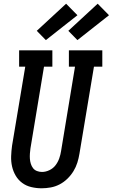

<svg xmlns="http://www.w3.org/2000/svg" viewBox="-20 -1006 607 1034"><path d="M204 8Q176 8 148.5 1.5Q121 -5 99.5 -21Q78 -37 64.5 -60Q51 -83 45 -109.5Q39 -136 40 -164.5Q41 -193 45 -222L116 -647H83V-735H262V-647H217L144 -207Q142 -193 141 -178.5Q140 -164 141 -150.5Q142 -137 146 -124Q150 -111 158 -100.5Q166 -90 179 -85Q192 -80 206 -80Q226 -80 246 -89.5Q266 -99 279 -116Q292 -133 299 -153Q306 -173 309 -193L384 -647H351V-735H531V-647H486L408 -179Q404 -154 396.5 -130Q389 -106 375.5 -84Q362 -62 343 -43.5Q324 -25 301 -13Q278 -1 253 3.5Q228 8 204 8ZM397 -790 348 -840 506 -986 567 -924ZM227 -790 178 -840 336 -986 397 -924Z"/></svg>

Font: Iosevka Slab Semibold Oblique
Style: Regular
Weight: 600
Italic angle: -9°
Monospace: yes
Designer: Belleve Invis
Foundry: Belleve Invis
Version: Version 11.1.1; ttfautohint (v1.8.3)